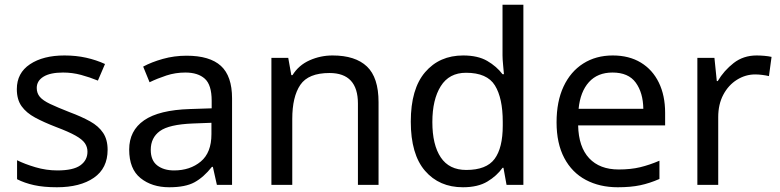

<svg xmlns="http://www.w3.org/2000/svg" viewBox="-20 -780 3290 810"><path d="M434 -148Q434 -70 376 -30Q318 10 220 10Q164 10 123.5 1Q83 -8 52 -24V-104Q84 -88 129.5 -74.5Q175 -61 222 -61Q289 -61 319 -82.5Q349 -104 349 -140Q349 -160 338 -176Q327 -192 298.5 -208Q270 -224 217 -244Q165 -264 128 -284Q91 -304 71 -332Q51 -360 51 -404Q51 -472 106.5 -509Q162 -546 252 -546Q301 -546 343.5 -536.5Q386 -527 423 -510L393 -440Q359 -454 322 -464Q285 -474 246 -474Q192 -474 163.5 -456.5Q135 -439 135 -409Q135 -387 148 -371.5Q161 -356 191.5 -341.5Q222 -327 273 -307Q324 -288 360 -268Q396 -248 415 -219.5Q434 -191 434 -148Z M767 -545Q865 -545 912 -502Q959 -459 959 -365V0H895L878 -76H874Q839 -32 800.5 -11Q762 10 694 10Q621 10 573 -28.5Q525 -67 525 -149Q525 -229 588 -272.5Q651 -316 782 -320L873 -323V-355Q873 -422 844 -448Q815 -474 762 -474Q720 -474 682 -461.5Q644 -449 611 -433L584 -499Q619 -518 667 -531.5Q715 -545 767 -545ZM793 -259Q693 -255 654.5 -227Q616 -199 616 -148Q616 -103 643.5 -82Q671 -61 714 -61Q782 -61 827 -98.5Q872 -136 872 -214V-262Z M1383 -546Q1479 -546 1528 -499.5Q1577 -453 1577 -349V0H1490V-343Q1490 -472 1370 -472Q1281 -472 1247 -422Q1213 -372 1213 -278V0H1125V-536H1196L1209 -463H1214Q1240 -505 1286 -525.5Q1332 -546 1383 -546Z M1933 10Q1833 10 1773 -59.5Q1713 -129 1713 -267Q1713 -405 1773.5 -475.5Q1834 -546 1934 -546Q1996 -546 2035.5 -523Q2075 -500 2100 -467H2106Q2105 -480 2102.5 -505.5Q2100 -531 2100 -546V-760H2188V0H2117L2104 -72H2100Q2076 -38 2036 -14Q1996 10 1933 10ZM1947 -63Q2032 -63 2066.5 -109.5Q2101 -156 2101 -250V-266Q2101 -366 2068 -419.5Q2035 -473 1946 -473Q1875 -473 1839.5 -416.5Q1804 -360 1804 -265Q1804 -169 1839.5 -116Q1875 -63 1947 -63Z M2565 -546Q2634 -546 2683.5 -516Q2733 -486 2759.5 -431.5Q2786 -377 2786 -304V-251H2419Q2421 -160 2465.5 -112.5Q2510 -65 2590 -65Q2641 -65 2680.5 -74.5Q2720 -84 2762 -102V-25Q2721 -7 2681 1.5Q2641 10 2586 10Q2510 10 2451.5 -21Q2393 -52 2360.5 -113.5Q2328 -175 2328 -264Q2328 -352 2357.5 -415Q2387 -478 2440.5 -512Q2494 -546 2565 -546ZM2564 -474Q2501 -474 2464.5 -433.5Q2428 -393 2421 -321H2694Q2693 -389 2662 -431.5Q2631 -474 2564 -474Z M3172 -546Q3187 -546 3204.5 -544.5Q3222 -543 3235 -540L3224 -459Q3211 -462 3195.5 -464Q3180 -466 3166 -466Q3125 -466 3089 -443.5Q3053 -421 3031.5 -380.5Q3010 -340 3010 -286V0H2922V-536H2994L3004 -438H3008Q3034 -482 3075 -514Q3116 -546 3172 -546Z"/></svg>

Font: Noto Sans Mayan Numerals
Style: Regular
Weight: 400
Designer: Monotype Design Team
Foundry: Monotype Imaging Inc.
Version: Version 2.001; ttfautohint (v1.8.4.7-5d5b)